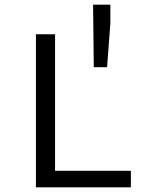

<svg xmlns="http://www.w3.org/2000/svg" viewBox="-20 -803 640 823"><path d="M134 0V-656H216V-71H541V0ZM382 -515 379 -783H453V-702L439 -515Z"/></svg>

Font: Source Code Pro
Style: Regular
Weight: 400
Monospace: yes
Designer: Paul D. Hunt, Teo Tuominen
Foundry: Adobe Systems Incorporated
Version: Version 2.030;PS 1.000;hotconv 16.6.51;makeotf.lib2.5.65220